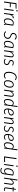

<svg xmlns="http://www.w3.org/2000/svg" viewBox="4788 -5580 998 10614"><g transform="rotate(90 5287.0 -273.0)"><path d="M466 -685 452 -636H208L171 -367H382L375 -319H164L119 0H61L157 -685Z M582 -523 508 0H452L526 -523ZM537 -707Q537 -726 550 -739Q563 -752 582 -752Q599 -752 609 -741.5Q619 -731 619 -715Q619 -696 606.5 -683Q594 -670 575 -670Q558 -670 547.5 -680Q537 -690 537 -707Z M1000 -527 983 -474Q961 -480 946 -480Q896 -480 860.5 -435Q825 -390 792 -299L751 0H695L769 -523H817L803 -401Q831 -466 868 -500Q905 -534 955 -534Q972 -534 1000 -527Z M1399 -494 1345 -114Q1341 -84 1341 -76Q1341 -58 1347.5 -47Q1354 -36 1369 -29L1351 11Q1320 2 1304.5 -18.5Q1289 -39 1290 -80Q1226 11 1142 11Q1073 11 1034 -40Q995 -91 995 -179Q995 -262 1022 -343.5Q1049 -425 1106.5 -479.5Q1164 -534 1251 -534Q1293 -534 1328 -524Q1363 -514 1399 -494ZM1053 -180Q1053 -109 1078 -72.5Q1103 -36 1151 -36Q1192 -36 1226.5 -63.5Q1261 -91 1293 -143L1339 -467Q1300 -488 1251 -488Q1184 -488 1139.5 -441Q1095 -394 1074 -323Q1053 -252 1053 -180Z M2175 -619 2139 -585Q2108 -618 2076.5 -632.5Q2045 -647 2005 -647Q1941 -647 1899.5 -608.5Q1858 -570 1858 -511Q1858 -467 1883.5 -441Q1909 -415 1977 -388Q2055 -358 2092 -318Q2129 -278 2129 -210Q2129 -154 2102 -103.5Q2075 -53 2021.5 -21Q1968 11 1893 11Q1832 11 1786.5 -12Q1741 -35 1705 -77L1743 -110Q1774 -75 1809 -57Q1844 -39 1894 -39Q1950 -39 1989.5 -62Q2029 -85 2049 -123.5Q2069 -162 2069 -207Q2069 -258 2042.5 -287.5Q2016 -317 1948 -344Q1867 -377 1833 -412.5Q1799 -448 1799 -509Q1799 -556 1824 -599Q1849 -642 1896.5 -669Q1944 -696 2006 -696Q2060 -696 2101 -676.5Q2142 -657 2175 -619Z M2641 -494 2587 -114Q2583 -84 2583 -76Q2583 -58 2589.5 -47Q2596 -36 2611 -29L2593 11Q2562 2 2546.5 -18.5Q2531 -39 2532 -80Q2468 11 2384 11Q2315 11 2276 -40Q2237 -91 2237 -179Q2237 -262 2264 -343.5Q2291 -425 2348.5 -479.5Q2406 -534 2493 -534Q2535 -534 2570 -524Q2605 -514 2641 -494ZM2295 -180Q2295 -109 2320 -72.5Q2345 -36 2393 -36Q2434 -36 2468.5 -63.5Q2503 -91 2535 -143L2581 -467Q2542 -488 2493 -488Q2426 -488 2381.5 -441Q2337 -394 2316 -323Q2295 -252 2295 -180Z M3151 -410Q3151 -394 3148 -374L3095 0H3039L3092 -372Q3095 -392 3095 -407Q3095 -486 3029 -486Q2982 -486 2938 -440Q2894 -394 2855 -318L2811 0H2755L2829 -523H2876L2863 -398Q2943 -534 3040 -534Q3092 -534 3121.5 -501.5Q3151 -469 3151 -410Z M3610 -475 3580 -441Q3553 -464 3525 -475.5Q3497 -487 3463 -487Q3413 -487 3382.5 -461.5Q3352 -436 3352 -394Q3352 -360 3373.5 -339.5Q3395 -319 3451 -299Q3518 -274 3547.5 -240Q3577 -206 3577 -153Q3577 -78 3525 -33.5Q3473 11 3389 11Q3290 11 3222 -59L3256 -92Q3284 -65 3316 -51Q3348 -37 3390 -37Q3451 -37 3485 -67Q3519 -97 3519 -149Q3519 -188 3497 -211.5Q3475 -235 3416 -257Q3349 -281 3322 -311.5Q3295 -342 3295 -391Q3295 -430 3316 -463Q3337 -496 3375 -515Q3413 -534 3463 -534Q3548 -534 3610 -475Z M4412 -632 4377 -598Q4349 -623 4322 -634.5Q4295 -646 4260 -646Q4174 -646 4117 -584Q4060 -522 4034 -429.5Q4008 -337 4008 -245Q4008 -143 4048.5 -91.5Q4089 -40 4157 -40Q4200 -40 4232.5 -54.5Q4265 -69 4301 -97L4329 -58Q4247 11 4153 11Q4059 11 4003.5 -56.5Q3948 -124 3948 -247Q3948 -352 3981 -455.5Q4014 -559 4084 -627.5Q4154 -696 4259 -696Q4309 -696 4344.5 -680Q4380 -664 4412 -632Z M4414 -189Q4414 -267 4439 -346.5Q4464 -426 4519.5 -480Q4575 -534 4660 -534Q4740 -534 4783.5 -481.5Q4827 -429 4827 -335Q4827 -258 4802 -178Q4777 -98 4722 -43.5Q4667 11 4581 11Q4501 11 4457.5 -42Q4414 -95 4414 -189ZM4769 -339Q4769 -412 4741 -449.5Q4713 -487 4659 -487Q4592 -487 4550 -438Q4508 -389 4490 -320Q4472 -251 4472 -185Q4472 -112 4500.5 -74.5Q4529 -37 4583 -37Q4649 -37 4690.5 -85.5Q4732 -134 4750.5 -203.5Q4769 -273 4769 -339Z M5331 -410Q5331 -394 5328 -374L5275 0H5219L5272 -372Q5275 -392 5275 -407Q5275 -486 5209 -486Q5162 -486 5118 -440Q5074 -394 5035 -318L4991 0H4935L5009 -523H5056L5043 -398Q5123 -534 5220 -534Q5272 -534 5301.5 -501.5Q5331 -469 5331 -410Z M5897 -736 5793 0H5745L5753 -104Q5688 11 5593 11Q5526 11 5488.5 -40.5Q5451 -92 5451 -182Q5451 -262 5476 -343.5Q5501 -425 5553 -479.5Q5605 -534 5682 -534Q5762 -534 5803 -464L5841 -743ZM5509 -180Q5509 -110 5533.5 -73Q5558 -36 5603 -36Q5650 -36 5687 -73Q5724 -110 5763 -181L5795 -409Q5778 -446 5752.5 -466.5Q5727 -487 5687 -487Q5627 -487 5587 -439Q5547 -391 5528 -320Q5509 -249 5509 -180Z M6033 -206V-188Q6033 -111 6063 -74.5Q6093 -38 6146 -38Q6182 -38 6213 -50.5Q6244 -63 6280 -89L6305 -51Q6266 -20 6226.5 -4.5Q6187 11 6142 11Q6062 11 6018.5 -41Q5975 -93 5975 -187Q5975 -271 6002.5 -351Q6030 -431 6086.5 -482.5Q6143 -534 6226 -534Q6292 -534 6329 -499.5Q6366 -465 6366 -411Q6366 -315 6278.5 -267.5Q6191 -220 6033 -206ZM6037 -251Q6174 -263 6241 -300Q6308 -337 6308 -409Q6308 -444 6287 -465.5Q6266 -487 6223 -487Q6143 -487 6096.5 -418Q6050 -349 6037 -251Z M6844 -410Q6844 -394 6841 -374L6788 0H6732L6785 -372Q6788 -392 6788 -407Q6788 -486 6722 -486Q6675 -486 6631 -440Q6587 -394 6548 -318L6504 0H6448L6522 -523H6569L6556 -398Q6636 -534 6733 -534Q6785 -534 6814.5 -501.5Q6844 -469 6844 -410Z M7303 -475 7273 -441Q7246 -464 7218 -475.5Q7190 -487 7156 -487Q7106 -487 7075.5 -461.5Q7045 -436 7045 -394Q7045 -360 7066.5 -339.5Q7088 -319 7144 -299Q7211 -274 7240.5 -240Q7270 -206 7270 -153Q7270 -78 7218 -33.5Q7166 11 7082 11Q6983 11 6915 -59L6949 -92Q6977 -65 7009 -51Q7041 -37 7083 -37Q7144 -37 7178 -67Q7212 -97 7212 -149Q7212 -188 7190 -211.5Q7168 -235 7109 -257Q7042 -281 7015 -311.5Q6988 -342 6988 -391Q6988 -430 7009 -463Q7030 -496 7068 -515Q7106 -534 7156 -534Q7241 -534 7303 -475Z M7441 -206V-188Q7441 -111 7471 -74.5Q7501 -38 7554 -38Q7590 -38 7621 -50.5Q7652 -63 7688 -89L7713 -51Q7674 -20 7634.5 -4.5Q7595 11 7550 11Q7470 11 7426.5 -41Q7383 -93 7383 -187Q7383 -271 7410.5 -351Q7438 -431 7494.5 -482.5Q7551 -534 7634 -534Q7700 -534 7737 -499.5Q7774 -465 7774 -411Q7774 -315 7686.5 -267.5Q7599 -220 7441 -206ZM7445 -251Q7582 -263 7649 -300Q7716 -337 7716 -409Q7716 -444 7695 -465.5Q7674 -487 7631 -487Q7551 -487 7504.5 -418Q7458 -349 7445 -251Z M8290 -736 8186 0H8138L8146 -104Q8081 11 7986 11Q7919 11 7881.5 -40.5Q7844 -92 7844 -182Q7844 -262 7869 -343.5Q7894 -425 7946 -479.5Q7998 -534 8075 -534Q8155 -534 8196 -464L8234 -743ZM7902 -180Q7902 -110 7926.5 -73Q7951 -36 7996 -36Q8043 -36 8080 -73Q8117 -110 8156 -181L8188 -409Q8171 -446 8145.5 -466.5Q8120 -487 8080 -487Q8020 -487 7980 -439Q7940 -391 7921 -320Q7902 -249 7902 -180Z M8778 -685 8689 -53H8946L8930 0H8624L8720 -685Z M9173 -523 9099 0H9043L9117 -523ZM9128 -707Q9128 -726 9141 -739Q9154 -752 9173 -752Q9190 -752 9200 -741.5Q9210 -731 9210 -715Q9210 -696 9197.5 -683Q9185 -670 9166 -670Q9149 -670 9138.5 -680Q9128 -690 9128 -707Z M9686 -494 9615 0Q9585 206 9412 206Q9370 206 9329.5 193Q9289 180 9257 158L9280 117Q9346 158 9411 158Q9538 158 9560 0L9572 -87Q9509 0 9428 0Q9359 0 9319.5 -50.5Q9280 -101 9280 -189Q9280 -270 9307 -349.5Q9334 -429 9392 -481.5Q9450 -534 9537 -534Q9579 -534 9614.5 -524Q9650 -514 9686 -494ZM9338 -190Q9338 -120 9363.5 -83.5Q9389 -47 9437 -47Q9513 -47 9580 -154L9626 -467Q9586 -488 9537 -488Q9470 -488 9425.5 -442.5Q9381 -397 9359.5 -328.5Q9338 -260 9338 -190Z M10195 -411Q10195 -395 10192 -375L10139 0H10083L10136 -372Q10139 -392 10139 -407Q10139 -486 10073 -486Q10026 -486 9982 -440Q9938 -394 9899 -318L9855 0H9799L9903 -736L9959 -743L9911 -401Q9985 -534 10083 -534Q10136 -534 10165.5 -501.5Q10195 -469 10195 -411Z M10396 -119Q10394 -101 10394 -95Q10394 -37 10448 -37Q10483 -37 10524 -61L10543 -21Q10493 11 10441 11Q10393 11 10365.5 -16.5Q10338 -44 10338 -94Q10338 -101 10340 -121L10390 -477H10311L10318 -523H10398L10426 -650L10471 -655L10453 -523H10572L10559 -477H10446Z"/></g></svg>

Font: Fira Sans Condensed Light
Style: Italic
Weight: 300
Width: 3
Italic angle: -8°
Designer: Carrois Corporate & Edenspiekermann AG
Foundry: Carrois Corporate GbR & Edenspiekermann AG
Version: Version 4.203